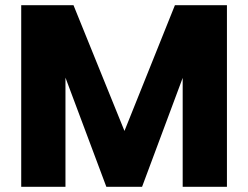

<svg xmlns="http://www.w3.org/2000/svg" viewBox="-20 -722 958 742"><path d="M857 -702V0H686V-421L529 0H391L233 -422V0H62V-702H264L461 -216L656 -702Z"/></svg>

Font: Fz Poppins
Style: Bold
Weight: 700
Designer: Ninad Kale (Devanagari), Jonny Pinhorn (Latin)
Foundry: Indian Type Foundry
Version: Vit hóa bi Vntype.Com & FontZin.Com